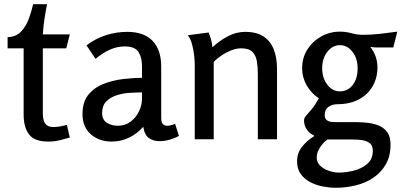

<svg xmlns="http://www.w3.org/2000/svg" viewBox="-20 -660 1903 910"><path d="M203 -640Q196 -605 190.5 -568.5Q185 -532 183 -497H311L294 -431H183V-122Q183 -104 187 -89.5Q191 -75 202 -66.5Q213 -58 234 -58Q250 -58 266 -61Q282 -64 297 -68L311 -8Q286 -1 261.5 5Q237 11 208 11Q144 11 118 -22.5Q92 -56 92 -118V-431H16V-484Q56 -485 80 -510.5Q104 -536 117 -572Q130 -608 137 -640Z M583 -509Q662 -509 703 -466.5Q744 -424 744 -345V-103Q744 -80 752 -72Q760 -64 772 -64Q781 -64 791 -66.5Q801 -69 810 -73L828 -16Q811 -6 786 1.5Q761 9 735 9Q707 9 686 -5.5Q665 -20 659 -59Q630 -26 591.5 -7.5Q553 11 509 11Q450 11 410.5 -23.5Q371 -58 371 -119Q371 -176 398 -210Q425 -244 468.5 -261.5Q512 -279 561 -285Q610 -291 653 -291V-347Q653 -388 636 -414Q619 -440 572 -440Q535 -440 500.5 -424.5Q466 -409 433 -381L390 -445Q432 -477 481.5 -493Q531 -509 583 -509ZM653 -222Q627 -222 595 -220Q563 -218 533 -208.5Q503 -199 483.5 -179Q464 -159 464 -124Q464 -93 486 -78.5Q508 -64 539 -64Q573 -64 598.5 -83Q624 -102 638.5 -131.5Q653 -161 653 -192Z M969 -506Q976 -489 980.5 -471.5Q985 -454 987 -436Q1017 -465 1058 -487Q1099 -509 1141 -509Q1197 -509 1230 -486.5Q1263 -464 1278 -424.5Q1293 -385 1293 -333V0H1202V-309Q1202 -338 1198 -366.5Q1194 -395 1177.5 -413Q1161 -431 1123 -431Q1101 -431 1076.5 -421.5Q1052 -412 1030.5 -397.5Q1009 -383 993 -367V0H903V-353Q903 -372 900 -398.5Q897 -425 890 -451Q883 -477 870 -493Z M1591 -510Q1620 -510 1646 -502.5Q1672 -495 1700 -495Q1739 -495 1779.5 -499.5Q1820 -504 1863 -510L1844 -435H1763Q1756 -435 1749 -436Q1742 -437 1735 -438Q1752 -416 1760.5 -391.5Q1769 -367 1769 -341Q1769 -291 1746 -251Q1723 -211 1680 -188.5Q1637 -166 1578 -166Q1555 -166 1537 -153.5Q1519 -141 1519 -115Q1519 -98 1529 -90.5Q1539 -83 1554 -82Q1569 -81 1584 -81H1671Q1698 -81 1726 -77.5Q1754 -74 1778 -63.5Q1802 -53 1816.5 -32Q1831 -11 1831 25Q1831 80 1808.5 119Q1786 158 1748.5 183Q1711 208 1664.5 219Q1618 230 1571 230Q1543 230 1511 224Q1479 218 1451 203.5Q1423 189 1405.5 165Q1388 141 1388 104Q1388 65 1412 35Q1436 5 1468 -14V-18Q1447 -27 1434 -46.5Q1421 -66 1421 -89Q1421 -101 1431 -112Q1441 -123 1457 -142Q1473 -161 1491 -194Q1455 -218 1433.5 -255.5Q1412 -293 1412 -337Q1412 -386 1436.5 -425Q1461 -464 1502 -487Q1543 -510 1591 -510ZM1591 -446Q1556 -446 1531.5 -414.5Q1507 -383 1507 -337Q1507 -290 1531.5 -258.5Q1556 -227 1590 -227Q1629 -227 1652 -257.5Q1675 -288 1675 -336Q1675 -383 1650.5 -414.5Q1626 -446 1591 -446ZM1532 1Q1513 14 1497 38.5Q1481 63 1481 86Q1481 110 1498 126Q1515 142 1540 150Q1565 158 1586 158Q1620 158 1657.5 148.5Q1695 139 1721 116.5Q1747 94 1747 54Q1747 28 1730.5 17Q1714 6 1691 3.5Q1668 1 1646 1Z"/></svg>

Font: Rosario Light Medium
Style: Regular
Weight: 500
Version: Version 1.101; ttfautohint (v1.8.1.43-b0c9)